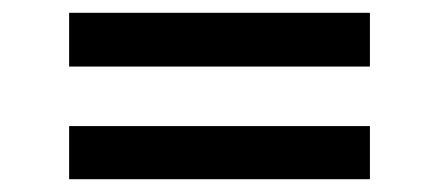

<svg xmlns="http://www.w3.org/2000/svg" viewBox="-20 -493 685 300"><path d="M88 -389V-473H558V-389ZM88 -213V-296H558V-213Z"/></svg>

Font: Overpass
Style: Regular
Weight: 400
Designer: Delve Withrington, Thomas Jockin
Foundry: Delve Fonts
Version: Version 3.000;DELV;Overpass